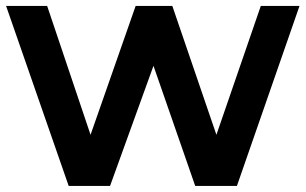

<svg xmlns="http://www.w3.org/2000/svg" viewBox="-29 -614 1009 634"><path d="M753.3 0H615.6L477.8 -396.7L334.4 0H197.8L-8.9 -594.4H126.7L270 -168.9L418.9 -594.4H540L685.6 -168.9L832.2 -594.4H960Z"/></svg>

Font: Paperlogy 7 Bold
Style: Regular
Weight: 700
Designer: redesigned by Lee Juim, glyphs from Gmarket Sans & Montserrat
Foundry: PT&
Version: Version 1.001